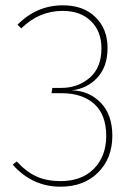

<svg xmlns="http://www.w3.org/2000/svg" viewBox="-20 -693 514 723"><path d="M217 -673Q294 -673 339.5 -628.5Q385 -584 385 -512Q385 -442 346.5 -400.5Q308 -359 250 -353Q316 -351 359.5 -306Q403 -261 403 -182Q403 -97 349.5 -43.5Q296 10 208 10Q101 10 28 -73L43 -85Q80 -45 118.5 -28Q157 -11 208 -11Q288 -11 334 -58Q380 -105 380 -181Q380 -261 335 -301.5Q290 -342 212 -342H174L177 -362H211Q273 -362 317.5 -400Q362 -438 362 -511Q362 -575 322.5 -613.5Q283 -652 216 -652Q127 -652 60 -586L46 -600Q118 -673 217 -673Z"/></svg>

Font: FiraGO Thin
Style: Regular
Weight: 100
Designer: bBox Type
Foundry: bBox Type GmbH
Version: Version 1.001;PS 001.001;hotconv 1.0.88;makeotf.lib2.5.64775